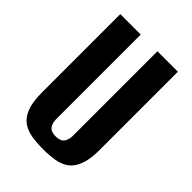

<svg xmlns="http://www.w3.org/2000/svg" viewBox="-182 -675 771 771"><g transform="rotate(45 203.5 -289.5)"><path d="M204 12Q168 12 138 7Q108 2 86 -14Q64 -30 52 -61.5Q40 -93 40 -147V-591H156V-114Q156 -93 162.5 -80.5Q169 -68 180 -64Q191 -60 204 -60Q216 -60 227 -64Q238 -68 244.5 -80.5Q251 -93 251 -114V-591H367V-147Q367 -94 355 -62Q343 -30 321.5 -14Q300 2 269.5 7Q239 12 204 12Z"/></g></svg>

Font: Alumni Sans
Style: Bold
Weight: 700
Designer: Robert E. Leuschke
Foundry: Robert E. Leuschke
Version: Version 1.018